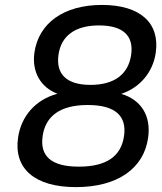

<svg xmlns="http://www.w3.org/2000/svg" viewBox="-20 -747 653 774"><path d="M286.1 7.3C453.1 7.3 559.6 -67.4 577.1 -191.4C589.8 -279.8 549.3 -344.7 468.8 -368.7C543 -393.1 596.7 -455.1 607.9 -534.7C625 -653.8 545.9 -727.1 391.1 -727.1C236.8 -727.1 135.7 -653.8 118.7 -534.7C107.9 -456.5 144 -395 211.4 -369.1C124.5 -345.7 65.4 -280.3 52.7 -191.4C35.2 -67.4 119.6 7.3 286.1 7.3ZM297.9 -75.2C187 -75.2 140.1 -117.2 151.9 -198.7C163.6 -279.3 222.7 -323.7 333.5 -323.7C445.3 -323.7 491.7 -279.3 480 -198.7C468.3 -117.2 409.7 -75.2 297.9 -75.2ZM344.7 -404.8C248 -404.8 204.6 -448.7 215.8 -526.4C226.6 -602.1 281.7 -644.5 379.4 -644.5C477.1 -644.5 519.5 -602.1 508.8 -526.4C497.6 -448.7 442.4 -404.8 344.7 -404.8Z"/></svg>

Font: Winston
Style: Italic
Weight: 400
Italic angle: -8.13011°
Designer: Vernon Adams, Kim Jin-seong, David Berlow, Cristiano Sobral
Foundry: The Winston Project Authors
Version: Version 3.004